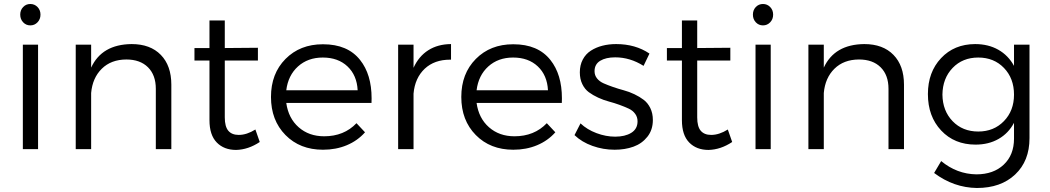

<svg xmlns="http://www.w3.org/2000/svg" viewBox="-20 -752 5292 968"><path d="M96.7 -639.6Q82 -655.3 82 -678.2Q82 -701.2 96.7 -716.6Q111.3 -731.9 132.8 -731.9Q154.3 -731.9 169.2 -716.6Q184.1 -701.2 184.1 -678.2Q184.1 -655.3 169.2 -639.6Q154.3 -624 132.8 -624Q111.3 -624 96.7 -639.6ZM95.2 0V-526.9H171.9V0Z M361.8 0V-526.9H439.5V-411.1Q493.7 -528.3 643.6 -529.8Q737.8 -529.8 790.8 -475.3Q843.8 -420.9 843.8 -325.2V0H765.6V-304.2Q765.6 -373.5 726.1 -412.8Q686.5 -452.1 616.7 -452.1Q540 -451.7 493.2 -405.5Q446.3 -359.4 439.5 -283.2V0Z M960.4 -446.8V-509.8H1036.1V-648.9H1113.3V-509.8L1280.3 -511.2V-446.8H1113.3V-160.2Q1113.3 -113.8 1131.1 -92.8Q1148.9 -71.8 1183.6 -71.8Q1224.1 -71.8 1267.6 -99.1L1289.6 -36.1Q1231.9 2.4 1170.4 3.9Q1109.4 3.9 1072.8 -33.7Q1036.1 -71.3 1036.1 -146V-446.8Z M1607.4 -528.8Q1607.4 -528.8 1608.9 -528.8Q1732.9 -528.8 1795.4 -449.7Q1853.5 -377 1853.5 -255.9Q1853.5 -244.6 1853 -232.9H1423.3Q1434.1 -155.8 1485.8 -110.4Q1537.6 -64.9 1614.3 -64.9Q1714.4 -64.9 1777.3 -130.9L1820.3 -85Q1782.7 -42.5 1728.3 -19.8Q1673.8 2.9 1608.4 2.9Q1492.2 2.9 1419.2 -71.3Q1346.2 -145.5 1346.2 -263.2Q1346.2 -380.9 1419.4 -454.8Q1492.7 -528.8 1607.4 -528.8ZM1423.3 -296.9H1783.2Q1779.3 -372.6 1731.9 -417.2Q1684.6 -461.9 1607.4 -461.9Q1532.2 -461.9 1482.4 -417Q1432.6 -372.1 1423.3 -296.9Z M1987.3 0V-526.9H2064.9V-410.2Q2091.3 -468.3 2139.4 -498.8Q2187.5 -529.3 2253.9 -529.8V-451.2Q2251.5 -451.2 2249 -451.2Q2170.4 -451.2 2121.6 -405.8Q2071.8 -358.9 2064.9 -279.8V0Z M2566.9 -528.8Q2566.9 -528.8 2568.4 -528.8Q2692.4 -528.8 2754.9 -449.7Q2813 -377 2813 -255.9Q2813 -244.6 2812.5 -232.9H2382.8Q2393.6 -155.8 2445.3 -110.4Q2497.1 -64.9 2573.7 -64.9Q2673.8 -64.9 2736.8 -130.9L2779.8 -85Q2742.2 -42.5 2687.7 -19.8Q2633.3 2.9 2567.9 2.9Q2451.7 2.9 2378.7 -71.3Q2305.7 -145.5 2305.7 -263.2Q2305.7 -380.9 2378.9 -454.8Q2452.1 -528.8 2566.9 -528.8ZM2382.8 -296.9H2742.7Q2738.8 -372.6 2691.4 -417.2Q2644 -461.9 2566.9 -461.9Q2491.7 -461.9 2441.9 -417Q2392.1 -372.1 2382.8 -296.9Z M2876.5 -70.8 2906.7 -129.9Q2939.9 -98.6 2987.3 -80.8Q3034.7 -63 3081.5 -63Q3130.9 -63 3162.1 -82Q3194.3 -101.6 3194.3 -140.1Q3194.3 -161.6 3182.6 -177.7Q3170.4 -194.8 3149.9 -204.3Q3129.4 -213.9 3103.3 -223.4Q3077.1 -232.9 3049.6 -240.2Q3022 -247.6 2995.6 -259.8Q2969.2 -272 2948.7 -287.1Q2928.2 -302.2 2915.8 -327.9Q2903.3 -353.5 2903.3 -387.2Q2903.3 -423.8 2918.2 -451.9Q2933.1 -480 2959 -496.6Q2984.9 -513.2 3017.1 -521.5Q3049.3 -529.8 3086.4 -529.8Q3183.6 -529.8 3254.4 -481.9L3224.6 -419.9Q3156.7 -462.9 3081.5 -462.9Q3034.7 -462.9 3006.1 -445.6Q2977.5 -428.2 2977.5 -393.1Q2977.5 -372.1 2990.2 -356.4Q3002.9 -340.8 3023.4 -331.8Q3043.9 -322.8 3070.6 -313.5Q3097.2 -304.2 3124.5 -296.9Q3151.9 -289.6 3178.5 -276.9Q3205.1 -264.2 3225.6 -248.5Q3246.1 -232.9 3258.8 -206.8Q3271.5 -180.7 3271.5 -147Q3271.5 -97.2 3243.9 -62.5Q3216.3 -27.8 3173.8 -12.5Q3131.3 2.9 3078.6 2.9Q3021 2.9 2967 -16.4Q2913.1 -35.6 2876.5 -70.8Z M3342.3 -446.8V-509.8H3418V-648.9H3495.1V-509.8L3662.1 -511.2V-446.8H3495.1V-160.2Q3495.1 -113.8 3512.9 -92.8Q3530.8 -71.8 3565.4 -71.8Q3606 -71.8 3649.4 -99.1L3671.4 -36.1Q3613.8 2.4 3552.2 3.9Q3491.2 3.9 3454.6 -33.7Q3418 -71.3 3418 -146V-446.8Z M3790.5 -639.6Q3775.9 -655.3 3775.9 -678.2Q3775.9 -701.2 3790.5 -716.6Q3805.2 -731.9 3826.7 -731.9Q3848.1 -731.9 3863 -716.6Q3877.9 -701.2 3877.9 -678.2Q3877.9 -655.3 3863 -639.6Q3848.1 -624 3826.7 -624Q3805.2 -624 3790.5 -639.6ZM3789.1 0V-526.9H3865.7V0Z M4055.7 0V-526.9H4133.3V-411.1Q4187.5 -528.3 4337.4 -529.8Q4431.6 -529.8 4484.6 -475.3Q4537.6 -420.9 4537.6 -325.2V0H4459.5V-304.2Q4459.5 -373.5 4419.9 -412.8Q4380.4 -452.1 4310.5 -452.1Q4233.9 -451.7 4187 -405.5Q4140.1 -359.4 4133.3 -283.2V0Z M4658.2 -277.8Q4658.2 -388.2 4724.4 -458.7Q4790.5 -529.3 4896 -529.8Q4962.9 -529.8 5013.2 -501.2Q5063.5 -472.7 5092.3 -419.9V-526.9H5170.4V-55.2Q5170.4 59.6 5098.1 127.7Q5025.9 195.8 4905.3 195.8Q4788.6 194.3 4689.5 120.1L4725.1 60.1Q4804.2 125.5 4902.3 127Q4988.8 127 5040.5 78.1Q5092.3 29.3 5092.3 -53.2V-132.8Q5064.5 -80.1 5014.4 -51.5Q4964.4 -22.9 4898.4 -22.9Q4792 -22.9 4725.1 -94Q4658.2 -165 4658.2 -277.8ZM4731.4 -274.9Q4732.4 -193.4 4782.7 -141.1Q4833 -88.9 4912.1 -88.9Q4990.7 -88.9 5041.5 -141.4Q5092.3 -193.8 5092.3 -274.9Q5092.3 -356.9 5041.7 -409.4Q4991.2 -461.9 4912.1 -461.9Q4833 -461.9 4782.7 -409.4Q4732.4 -356.9 4731.4 -274.9Z"/></svg>

Font: Montserrat Light
Style: Regular
Weight: 300
Designer: Julieta Ulanovsky
Foundry: Julieta Ulanovsky
Version: Version 1.000;PS 002.000;hotconv 1.0.70;makeotf.lib2.5.58329